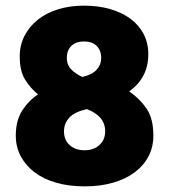

<svg xmlns="http://www.w3.org/2000/svg" viewBox="-20 -644 600 681"><path d="M50 -444Q50 -484 67 -517Q84 -550 114 -574Q144 -598 186 -611Q228 -624 278 -624Q328 -624 370 -612Q412 -600 442 -578Q472 -556 489 -524Q506 -492 506 -452Q506 -408 488 -375Q470 -342 438 -320Q476 -294 500 -258.5Q524 -223 524 -163Q524 -123 507 -90Q490 -57 458 -33Q426 -9 381 4Q336 17 280 17Q224 17 179 4Q134 -9 102.5 -33Q71 -57 53.5 -90Q36 -123 36 -163Q36 -217 59.5 -253Q83 -289 115 -309Q88 -331 69 -361.5Q50 -392 50 -444ZM207 -178Q207 -147 227.5 -129Q248 -111 280 -111Q312 -111 332.5 -129.5Q353 -148 353 -178Q353 -207 335.5 -226.5Q318 -246 288 -257Q244 -247 225.5 -226.5Q207 -206 207 -178ZM339 -438Q339 -465 323 -481Q307 -497 278 -497Q249 -497 233 -481Q217 -465 217 -439Q217 -413 233.5 -397Q250 -381 272 -371Q307 -379 323 -397Q339 -415 339 -438Z"/></svg>

Font: Baloo Bhai
Style: Regular
Weight: 400
Designer: Supriya Tembe, Noopur Datye and Ek Type
Foundry: Ek Type
Version: Version 1.100;PS 1.000;hotconv 1.0.88;makeotf.lib2.5.647800;